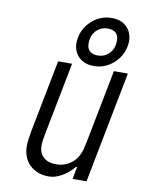

<svg xmlns="http://www.w3.org/2000/svg" viewBox="-103 -1047 874 1130"><g transform="rotate(10 333.5 -481.5)"><path d="M472.7 -972.7Q529.3 -972.7 562.5 -939.5Q595.7 -906.2 595.7 -854.8Q595.7 -841.8 592.4 -824.2Q580.7 -761.7 530.6 -718.8Q480.5 -675.8 415.4 -675.8Q358.7 -675.8 325.5 -709Q292.3 -742.2 292.3 -793.6Q292.3 -806.6 295.6 -824.2Q307.3 -886.7 357.4 -929.7Q407.6 -972.7 472.7 -972.7ZM427.7 -740.9Q468.1 -740.9 496.4 -769.2Q524.7 -797.5 524.7 -847.7Q524.7 -877.6 507.5 -892.6Q490.2 -907.6 460.3 -907.6Q419.9 -907.6 391.6 -879.2Q363.3 -850.9 363.3 -800.8Q363.3 -770.8 380.5 -755.9Q397.8 -740.9 427.7 -740.9ZM194.7 -161.5Q194.7 -117.2 222.3 -92.4Q250 -67.7 296.9 -67.7Q358.1 -67.7 400.4 -108.1Q417.3 -124.3 428.4 -146.5Q439.5 -168.6 443.7 -185.9Q447.9 -203.1 455.1 -238.9L538.4 -666.7H621.7L492.2 0H408.9L423.2 -72.9H416.7Q384.8 -35.2 345.1 -12.4Q305.3 10.4 268.9 10.4Q196.6 10.4 153.3 -32.2Q110 -74.9 110 -145.2Q110 -176.4 121.7 -238.9L205.1 -666.7H288.4L205.1 -238.9Q194.7 -185.5 194.7 -161.5Z"/></g></svg>

Font: Monoid
Style: Italic
Weight: 400
Width: 4
Italic angle: -11°
Monospace: yes
Version: Version 0.61